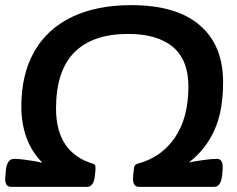

<svg xmlns="http://www.w3.org/2000/svg" viewBox="-27 -727 923 747"><path d="M16 0Q-11 0 -6 -43L-4 -66Q1 -109 28 -109Q42 -109 63 -106.5Q84 -104 104.5 -100.5Q125 -97 138 -94Q96 -136 76 -191.5Q56 -247 56 -312Q56 -438 106.5 -526.5Q157 -615 253 -661Q349 -707 484 -707Q659 -707 750 -629Q841 -551 841 -407Q841 -295 807 -220Q773 -145 708 -95Q728 -99 762 -104Q796 -109 817 -109Q843 -109 839 -66L837 -43Q832 0 806 0H513Q487 0 491 -43L493 -61Q494 -76 496.5 -81.5Q499 -87 508 -90Q600 -114 653 -191Q706 -268 706 -390Q706 -494 645.5 -544.5Q585 -595 472 -595Q333 -595 262 -523Q191 -451 191 -305Q191 -218 227.5 -164.5Q264 -111 335 -90Q343 -87 344 -81Q345 -75 344 -61L342 -43Q338 0 311 0Z"/></svg>

Font: Asap Expanded Expanded SemiBold
Style: Italic
Weight: 600
Width: 7
Italic angle: -6°
Designer: Pablo Cosgaya
Foundry: Omnibus-Type
Version: Version 3.001; ttfautohint (v1.8.4.7-5d5b)